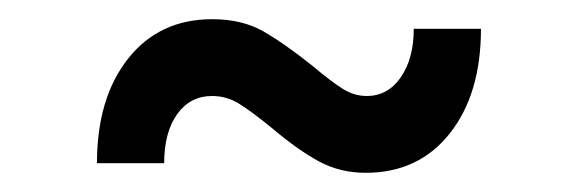

<svg xmlns="http://www.w3.org/2000/svg" viewBox="-20 -396 602 200"><path d="M361 -216Q334 -216 312 -228Q290 -240 264 -262Q242 -280 229 -288Q216 -296 201 -296Q178 -296 164.5 -277Q151 -258 151 -226H81Q81 -294 113.5 -335Q146 -376 201 -376Q232 -376 254 -363.5Q276 -351 306 -327Q325 -311 337 -303.5Q349 -296 362 -296Q384 -296 397.5 -315.5Q411 -335 411 -366H481Q481 -298 448.5 -257Q416 -216 361 -216Z"/></svg>

Font: Madhuban Bold
Style: Regular
Weight: 700
Designer: jaikishan Patel
Foundry: MagicType
Version: Version 1.000